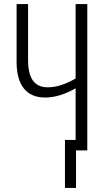

<svg xmlns="http://www.w3.org/2000/svg" viewBox="-20 -734 517 937"><path d="M406 0V-714H349V-351C301 -324 260 -308 213 -308C147 -308 117 -352 117 -443V-714H61V-432C61 -318 109 -258 200 -258C247 -258 296 -273 349 -303V-51H297V183H351V0Z"/></svg>

Font: Noto Sans Display Condensed Light
Style: Regular
Weight: 300
Width: 3
Designer: Monotype Design Team
Foundry: Monotype Imaging Inc.
Version: Version 1.900